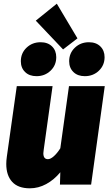

<svg xmlns="http://www.w3.org/2000/svg" viewBox="-20 -1001 592 1041"><path d="M14 -112Q14 -130 17 -151L71 -534H265L217 -189Q215 -175 215 -170Q215 -138 240 -138Q254 -138 272 -154Q290 -170 307 -197L354 -534H548L474 0H305L307 -67Q273 -26 230.5 -3Q188 20 142 20Q78 20 46 -15Q14 -50 14 -112ZM400 -793 322 -733 174 -889 288 -981ZM93 -669Q93 -713 124 -742.5Q155 -772 200 -772Q239 -772 262 -749.5Q285 -727 285 -691Q285 -647 254 -617.5Q223 -588 178 -588Q139 -588 116 -610.5Q93 -633 93 -669ZM355 -669Q355 -713 386 -742.5Q417 -772 462 -772Q501 -772 524 -749.5Q547 -727 547 -691Q547 -647 516 -617.5Q485 -588 440 -588Q401 -588 378 -610.5Q355 -633 355 -669Z"/></svg>

Font: FiraGO Heavy
Style: Italic
Weight: 900
Italic angle: -8°
Designer: bBox Type GmbH
Foundry: bBox Type GmbH
Version: Version 1.001